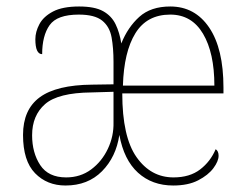

<svg xmlns="http://www.w3.org/2000/svg" viewBox="-20 -562 759 592"><path d="M182 10Q125 10 88 -28Q51 -66 51 -146Q51 -224 102.5 -262Q154 -300 264 -301L330 -302V-371Q330 -414 324 -447Q318 -480 295 -498.5Q272 -517 223 -517Q156 -517 133 -484.5Q110 -452 110 -395Q89 -395 89 -441Q89 -464 101.5 -487.5Q114 -511 143.5 -526.5Q173 -542 224 -542Q272 -542 298 -527.5Q324 -513 336.5 -487Q349 -461 354 -428Q374 -478 409.5 -510Q445 -542 505 -542Q581 -542 625 -477Q669 -412 669 -292V-274H357Q357 -140 401 -77.5Q445 -15 515 -15Q565 -15 597 -39.5Q629 -64 645 -102Q654 -96 654 -82Q654 -65 638 -43.5Q622 -22 591 -6Q560 10 514 10Q449 10 405.5 -29.5Q362 -69 348 -146Q338 -78 294.5 -34Q251 10 182 10ZM641 -298Q641 -399 606 -458Q571 -517 505 -517Q433 -517 397.5 -459.5Q362 -402 359 -298ZM184 -15Q228 -15 261 -39.5Q294 -64 312.5 -103Q331 -142 330 -185V-279L262 -277Q159 -276 119 -241Q79 -206 79 -145Q79 -91 104 -53Q129 -15 184 -15Z"/></svg>

Font: Noto Serif Tamil SemiCondensed Thin
Style: Italic
Weight: 100
Width: 4
Italic angle: -12°
Designer: Indian Type Foundry, Tom Grace, and the Monotype Design Team
Foundry: Monotype Imaging Inc.
Version: Version 2.003; ttfautohint (v1.8.4.7-5d5b)